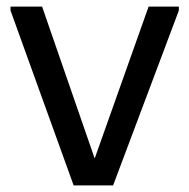

<svg xmlns="http://www.w3.org/2000/svg" viewBox="-20 -564 576 584"><path d="M432 -544 268 -82 108 -544H12V-532L204 0H324L524 -532V-544Z"/></svg>

Font: Kufam Arabic Latin Roman Normal
Style: Regular
Weight: 400
Designer: Wael Morcos & Artur Schmal
Version: Version 1.200;PS 001.200;hotconv 1.0.88;makeotf.lib2.5.64775